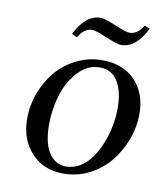

<svg xmlns="http://www.w3.org/2000/svg" viewBox="-73 -675 649 744"><g transform="rotate(10 251.5 -303.0)"><path d="M50.8 -178.2Q50.8 -231 69.3 -280.8Q87.9 -330.6 120.1 -368.4Q152.3 -406.2 199.2 -429.2Q246.1 -452.1 298.8 -452.1Q380.9 -452.1 428.5 -402.6Q476.1 -353 476.1 -272Q476.1 -219.2 457 -168.9Q438 -118.7 405.5 -79.6Q373 -40.5 325.9 -16.8Q278.8 6.8 226.1 6.8Q146 6.8 98.4 -45.7Q50.8 -98.1 50.8 -178.2ZM138.2 -169.9Q138.2 -128.4 147.2 -96.2Q156.2 -64 177.7 -43Q199.2 -22 231 -22Q260.7 -22 286.9 -38.3Q313 -54.7 331.3 -81.3Q349.6 -107.9 363 -141.8Q376.5 -175.8 382.8 -211.2Q389.2 -246.6 389.2 -279.8Q389.2 -344.7 365.2 -383.8Q341.3 -422.9 293.9 -422.9Q245.6 -422.9 209 -383.1Q172.4 -343.3 155.3 -286.6Q138.2 -230 138.2 -169.9ZM165 -532.2Q205.1 -612.8 264.2 -612.8Q279.8 -612.8 324.5 -594Q369.1 -575.2 382.8 -575.2Q414.6 -575.2 437 -612.8L458 -604Q418 -522.9 358.9 -522.9Q343.3 -522.9 298.6 -542Q253.9 -561 240.2 -561Q208.5 -561 186 -522.9Z"/></g></svg>

Font: Dihjauti S
Style: Bold Italic
Weight: 700
Italic angle: -9°
Designer: T. Christopher White
Version: Version 3.0.0